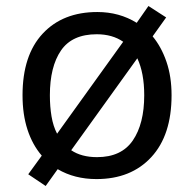

<svg xmlns="http://www.w3.org/2000/svg" viewBox="-20 -586 645 639"><path d="M551 -269Q551 -136 483.5 -63Q416 10 301 10Q228 10 172 -23L132 33L74 -6L119 -68Q88 -104 71.5 -154.5Q55 -205 55 -269Q55 -402 122 -474Q189 -546 304 -546Q377 -546 435 -510L474 -566L533 -528L488 -465Q517 -430 534 -380.5Q551 -331 551 -269ZM146 -269Q146 -231 151.5 -198.5Q157 -166 170 -141L390 -447Q354 -472 302 -472Q220 -472 183 -418Q146 -364 146 -269ZM460 -269Q460 -343 437 -392L217 -86Q251 -63 303 -63Q384 -63 422 -118.5Q460 -174 460 -269Z"/></svg>

Font: Noto Sans Old South Arabian
Style: Regular
Weight: 400
Designer: Monotype Design Team
Foundry: Monotype Imaging Inc.
Version: Version 2.001; ttfautohint (v1.8.4.7-5d5b)